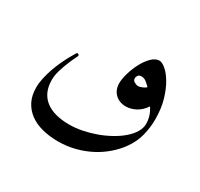

<svg xmlns="http://www.w3.org/2000/svg" viewBox="-97 -445 672 646"><g transform="rotate(30 239.5 -122.0)"><path d="M439.9 -146Q439.9 -115.2 432.1 -84Q424.3 -52.7 403.8 -23.9Q388.2 -2 366 17.3Q343.8 36.6 316.7 50.8Q289.6 64.9 258.3 73Q227.1 81.1 192.9 81.1Q159.7 81.1 131.3 73.7Q103 66.4 82.5 51.3Q62 36.1 50.5 13.4Q39.1 -9.3 39.1 -40Q39.1 -57.6 43.5 -77.1Q47.9 -96.7 54.4 -115.5Q61 -134.3 68.8 -151.1Q76.7 -168 83.7 -180.9Q90.8 -193.8 95.5 -201.4Q100.1 -209 101.1 -209Q104 -209 106.4 -207.3Q108.9 -205.6 108.9 -203.1Q108.9 -201.7 103 -189.9Q97.2 -178.2 90.3 -161.4Q83.5 -144.5 77.6 -125Q71.8 -105.5 71.8 -87.9Q71.8 -62 80.6 -43Q89.4 -23.9 105.7 -11.5Q122.1 1 145.3 7.1Q168.5 13.2 196.8 13.2Q221.2 13.2 247.1 8.1Q272.9 2.9 297.9 -6.1Q322.8 -15.1 345.2 -27.6Q367.7 -40 384.5 -54.7Q401.4 -69.3 411.1 -85.4Q420.9 -101.6 420.9 -118.2Q420.9 -148.4 402.8 -175.8Q388.7 -154.8 369.6 -144.8Q350.6 -134.8 332 -134.8Q306.2 -134.8 290 -150.6Q273.9 -166.5 273.9 -191.9Q273.9 -208.5 280.5 -231.2Q287.1 -253.9 298.1 -274.9Q309.1 -295.9 323.7 -310.5Q338.4 -325.2 354 -325.2Q363.8 -325.2 378.4 -313Q393.1 -300.8 406.7 -277.8Q420.4 -254.9 430.2 -221.7Q439.9 -188.5 439.9 -146ZM362.8 -228Q355.5 -235.4 346.9 -242.2Q338.4 -249 328.1 -249Q318.8 -249 314.9 -243.7Q311 -238.3 311 -231.9Q311 -223.6 319.1 -219.2Q327.1 -214.8 334 -214.8Q336.9 -214.8 341.3 -216.1Q345.7 -217.3 350.1 -219.2Q354.5 -221.2 358.2 -223.4Q361.8 -225.6 362.8 -228Z"/></g></svg>

Font: Scheherazade Rohingya
Style: Regular
Weight: 400
Designer: SIL International
Foundry: SIL International
Version: Version 2.000 (build 440/429)